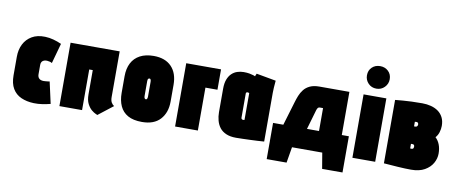

<svg xmlns="http://www.w3.org/2000/svg" viewBox="-72 -1054 3569 1494"><g transform="rotate(10 1712.0 -307.0)"><path d="M308 -320 352 -479Q321 -493 288 -502Q255 -511 222 -512Q160 -514 117.5 -489Q75 -464 53 -420.5Q31 -377 31 -320V-174Q31 -110 55 -69.5Q79 -29 122.5 -9.5Q166 10 223 12Q257 13 290 8Q323 3 354 -5L316 -176Q316 -176 312 -175Q308 -174 301 -173.5Q294 -173 286 -172Q278 -171 270 -171Q259 -171 250 -173.5Q241 -176 234.5 -181.5Q228 -187 224.5 -195.5Q221 -204 221 -215V-291Q221 -306 227.5 -315Q234 -324 245 -328Q256 -332 269 -331Q280 -330 290 -327.5Q300 -325 308 -320Z M812 -141V-501H424V0H603V-321H631V-130Q631 -84 646 -55Q661 -26 680 -10.5Q699 5 713.5 11Q728 17 726 17L843 -74Q830 -82 821 -97.5Q812 -113 812 -141Z M1270 -185V-317Q1270 -409 1220.5 -460.5Q1171 -512 1080 -512Q1016 -512 972 -488.5Q928 -465 905.5 -421.5Q883 -378 883 -317V-185Q883 -126 903 -82Q923 -38 965.5 -14Q1008 10 1077 10Q1172 10 1221 -43.5Q1270 -97 1270 -185ZM1090 -311V-191Q1090 -185 1088.5 -180Q1087 -175 1084.5 -172Q1082 -169 1077 -169Q1072 -169 1069 -172Q1066 -175 1064.5 -180Q1063 -185 1063 -191V-311Q1063 -318 1064.5 -323Q1066 -328 1069.5 -330.5Q1073 -333 1077 -333Q1082 -333 1084.5 -330.5Q1087 -328 1088.5 -323Q1090 -318 1090 -311Z M1338 -500V0H1518V-339H1613V-500Z M2047 -487 1892 -515Q1888 -508 1885.5 -500.5Q1883 -493 1883 -493Q1880 -495 1867.5 -499Q1855 -503 1836 -506.5Q1817 -510 1791 -510Q1765 -510 1740.5 -502Q1716 -494 1697 -476Q1678 -458 1666.5 -428.5Q1655 -399 1655 -355V-170Q1655 -135 1663.5 -103.5Q1672 -72 1690.5 -48Q1709 -24 1741 -10Q1773 4 1819 4Q1842 4 1871 3Q1900 2 1930 1Q1960 0 1985.5 -1.5Q2011 -3 2026 -4Q2041 -5 2041 -5V-390Q2041 -407 2042.5 -431.5Q2044 -456 2047 -487ZM1835 -156V-350Q1835 -353 1836.5 -355Q1838 -357 1840 -358Q1842 -359 1844.5 -359.5Q1847 -360 1848 -360Q1849 -360 1850.5 -359.5Q1852 -359 1854 -358.5Q1856 -358 1858 -357.5Q1860 -357 1861 -356V-144Q1860 -144 1858 -143.5Q1856 -143 1854.5 -143Q1853 -143 1851.5 -143Q1850 -143 1848 -143Q1845 -143 1842 -144.5Q1839 -146 1837 -149Q1835 -152 1835 -156Z M2627 -160V-501H2390Q2345 -501 2315.5 -487Q2286 -473 2268 -450Q2250 -427 2239.5 -400.5Q2229 -374 2222 -350L2165 -160H2084V126H2241L2262 1H2501L2522 126H2683V-160ZM2352 -160 2397 -315Q2399 -322 2401.5 -327Q2404 -332 2407 -335Q2410 -338 2413 -339.5Q2416 -341 2420 -341H2447V-160Z M2739 0H2919V-501H2739ZM2829 -740Q2790 -740 2764.5 -715.5Q2739 -691 2739 -652Q2739 -615 2764.5 -588.5Q2790 -562 2829 -562Q2867 -562 2893 -588.5Q2919 -615 2919 -652Q2919 -691 2893 -715.5Q2867 -740 2829 -740Z M3348 -270Q3365 -288 3373 -314Q3381 -340 3381 -365Q3381 -404 3366.5 -432Q3352 -460 3327.5 -477.5Q3303 -495 3270.5 -503.5Q3238 -512 3202 -512Q3156 -512 3117 -510.5Q3078 -509 3049 -506.5Q3020 -504 3004 -502.5Q2988 -501 2988 -501V0Q2988 0 3003.5 1Q3019 2 3044.5 4Q3070 6 3099 8Q3128 10 3156 11Q3184 12 3204 12Q3269 12 3311 -12Q3353 -36 3373.5 -72.5Q3394 -109 3394 -148Q3394 -188 3382 -219Q3370 -250 3348 -270ZM3185 -361Q3188 -361 3190 -359.5Q3192 -358 3194 -356Q3196 -354 3197 -350.5Q3198 -347 3198 -343Q3198 -339 3196 -334.5Q3194 -330 3190 -327Q3186 -324 3179 -324H3169V-360Q3171 -360 3173 -360.5Q3175 -361 3177 -361Q3179 -361 3181 -361Q3183 -361 3185 -361ZM3182 -149Q3181 -149 3179.5 -149Q3178 -149 3176.5 -149Q3175 -149 3173 -149.5Q3171 -150 3169 -150V-186H3181Q3185 -186 3188 -185Q3191 -184 3193 -181.5Q3195 -179 3196 -176Q3197 -173 3197 -168Q3197 -162 3195 -157.5Q3193 -153 3189.5 -151Q3186 -149 3182 -149Z"/></g></svg>

Font: Advent Pro Black
Style: Regular
Weight: 900
Version: Version 3.000